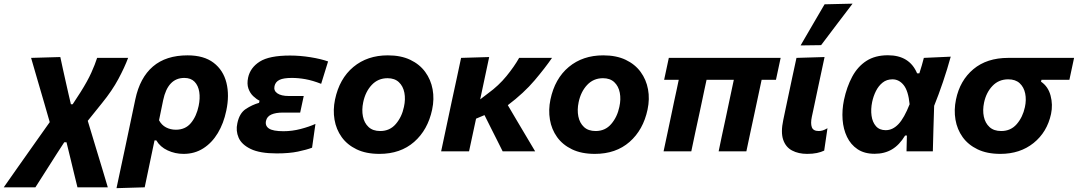

<svg xmlns="http://www.w3.org/2000/svg" viewBox="-101 -808 5754 1025"><path d="M-81 192Q-50.5 148 -5.2 84Q40 20 94 -56.5L164.5 -156L135 -258.5Q117.5 -318 99.8 -379Q82 -440 65 -499L221 -503.5Q227 -475 235.2 -437.8Q243.5 -400.5 251.5 -364.8Q259.5 -329 265 -305L277.5 -251.5H287L329 -316Q366.5 -375.5 386.5 -420Q406.5 -464.5 417.5 -499H583Q564.5 -449 531.2 -386.8Q498 -324.5 443.5 -257.5L367.5 -163L410.5 -20.5Q432.5 52 446.8 99.2Q461 146.5 474.5 192H312.5Q303 154.5 294 116.5Q285 78.5 275.5 39.5L254 -48.5H242L203 11.5Q165 71 137 115.2Q109 159.5 88 192Z M521 196.5Q532.5 143 543.5 90.5Q554.5 38 568 -24L621.5 -278Q646 -393.5 715.5 -453Q785 -512.5 900.5 -512.5Q987.5 -512.5 1039.2 -473Q1091 -433.5 1107.8 -366.2Q1124.5 -299 1107 -217Q1093 -149.5 1061.8 -97.5Q1030.5 -45.5 984.2 -16Q938 13.5 879 13.5Q834 13.5 794 -5Q754 -23.5 733.5 -58.5H724L715 -16Q703.5 40 693 89.2Q682.5 138.5 671.5 192ZM838 -115.5Q888.5 -115.5 918.2 -151.2Q948 -187 959.5 -242.5Q968 -283 962.8 -317Q957.5 -351 937.8 -371.5Q918 -392 883 -392Q795 -392 770 -273L748 -166Q761.5 -140.5 785.2 -128Q809 -115.5 838 -115.5Z M1376 11Q1286 11 1237.2 -12.8Q1188.5 -36.5 1172.8 -73.2Q1157 -110 1166 -149.5Q1177 -203.5 1211 -226Q1245 -248.5 1282 -259L1284.5 -270.5Q1268 -278.5 1251 -294.5Q1234 -310.5 1225.2 -335.2Q1216.5 -360 1223.5 -393.5Q1235 -447 1285.8 -479.2Q1336.5 -511.5 1447.5 -511.5Q1501 -511.5 1556.8 -502.5Q1612.5 -493.5 1650.5 -480L1613.5 -360.5Q1567.5 -378.5 1530 -385.2Q1492.5 -392 1457 -392Q1412 -392 1390.8 -381.5Q1369.5 -371 1364.5 -348.5Q1359 -324 1379.5 -309.8Q1400 -295.5 1440.5 -295.5H1520.5L1501.5 -207H1409Q1371 -207 1347.5 -196.5Q1324 -186 1319 -162.5Q1313.5 -136 1335 -121.8Q1356.5 -107.5 1412.5 -107.5Q1458.5 -107.5 1504.2 -119.5Q1550 -131.5 1583 -146.5L1565 -19.5Q1536 -8.5 1489.8 1.2Q1443.5 11 1376 11Z M1924.5 13.5Q1853 13.5 1802.8 -10.8Q1752.5 -35 1723 -76.2Q1693.5 -117.5 1684.8 -169.2Q1676 -221 1687.5 -276.5Q1711 -388.5 1785.5 -450.5Q1860 -512.5 1969.5 -512.5Q2039 -512.5 2089 -488.8Q2139 -465 2169 -424Q2199 -383 2208.5 -331.2Q2218 -279.5 2206 -223Q2183 -114.5 2110 -50.5Q2037 13.5 1924.5 13.5ZM1929 -108.5Q1980 -108.5 2012.2 -146.2Q2044.5 -184 2055.5 -237.5Q2064.5 -278 2057.8 -313Q2051 -348 2028.5 -369.2Q2006 -390.5 1968 -390.5Q1917 -390.5 1883.2 -354.2Q1849.5 -318 1838 -262Q1829.5 -221.5 1836.5 -186.5Q1843.5 -151.5 1866.5 -130Q1889.5 -108.5 1929 -108.5Z M2254 0Q2265 -53 2276 -103.5Q2287 -154 2300 -216.5L2310.5 -266Q2326 -338 2337.5 -390.8Q2349 -443.5 2360.5 -499L2510.5 -503.5Q2497 -438.5 2484.5 -381Q2472 -323.5 2462.5 -277.5L2505 -310Q2561.5 -351 2603.2 -402.2Q2645 -453.5 2670.5 -499H2846Q2810.5 -447 2753.2 -379.2Q2696 -311.5 2610 -246.5L2656.5 -167.5Q2679 -129.5 2705 -85.8Q2731 -42 2756 0H2582.5Q2567.5 -30 2553 -59Q2538.5 -88 2523 -118.5L2485.5 -193.5L2440.5 -174.5Q2430.5 -129.5 2421.8 -87.5Q2413 -45.5 2403 0Z M3074.5 13.5Q3003 13.5 2952.8 -10.8Q2902.5 -35 2873 -76.2Q2843.5 -117.5 2834.8 -169.2Q2826 -221 2837.5 -276.5Q2861 -388.5 2935.5 -450.5Q3010 -512.5 3119.5 -512.5Q3189 -512.5 3239 -488.8Q3289 -465 3319 -424Q3349 -383 3358.5 -331.2Q3368 -279.5 3356 -223Q3333 -114.5 3260 -50.5Q3187 13.5 3074.5 13.5ZM3079 -108.5Q3130 -108.5 3162.2 -146.2Q3194.5 -184 3205.5 -237.5Q3214.5 -278 3207.8 -313Q3201 -348 3178.5 -369.2Q3156 -390.5 3118 -390.5Q3067 -390.5 3033.2 -354.2Q2999.5 -318 2988 -262Q2979.5 -221.5 2986.5 -186.5Q2993.5 -151.5 3016.5 -130Q3039.5 -108.5 3079 -108.5Z M3441.5 0Q3452.5 -52 3463.5 -103.2Q3474.5 -154.5 3487.5 -217L3497.5 -265Q3505 -299.5 3511.2 -328.2Q3517.5 -357 3522.5 -382H3444.5L3469.5 -499H4066.5L4041.5 -382H3965L3926 -199Q3915.5 -151.5 3905 -101.5Q3894.5 -51.5 3883.5 0H3735.5Q3742.5 -34.5 3752.5 -81.8Q3762.5 -129 3773.5 -179Q3783.5 -226 3793.8 -275.2Q3804 -324.5 3816.5 -382H3671Q3665.5 -356 3659.5 -328.8Q3653.5 -301.5 3648 -274L3634 -208Q3622 -153.5 3611.2 -103Q3600.5 -52.5 3589.5 0Z M4208 13.5Q4161.5 13.5 4127.5 -4.5Q4093.5 -22.5 4080 -62.2Q4066.5 -102 4080.5 -167.5Q4087.5 -201.5 4092.5 -224.8Q4097.5 -248 4103 -274.5Q4117.5 -343.5 4128.5 -394.8Q4139.5 -446 4151 -499L4301 -503.5Q4282.5 -417.5 4267 -344.5Q4251.5 -271.5 4241 -221.5L4233 -184.5Q4225.5 -149 4233 -128.8Q4240.5 -108.5 4270 -108.5Q4281 -108.5 4291.5 -111.8Q4302 -115 4316.5 -123.5L4299 -4Q4282.5 4 4260 8.8Q4237.5 13.5 4208 13.5ZM4173 -565.5Q4205.5 -621 4237.2 -675.8Q4269 -730.5 4301 -785L4450.5 -788.5Q4407 -731.5 4365 -676.2Q4323 -621 4282.5 -567Z M4568 13Q4513.5 13 4477 -11.5Q4440.5 -36 4420.8 -77.2Q4401 -118.5 4397.2 -169.5Q4393.5 -220.5 4404.5 -274Q4419.5 -344.5 4448.5 -398.5Q4477.5 -452.5 4524.2 -482.8Q4571 -513 4639 -513Q4754.5 -513 4795 -416.5H4807Q4814.5 -439 4820.2 -459.2Q4826 -479.5 4831 -499L4974.5 -505.5Q4956.5 -439.5 4933 -370.2Q4909.5 -301 4886 -243Q4884 -182 4882.2 -121.2Q4880.5 -60.5 4879 0H4738.5Q4739 -21.5 4739.5 -42.8Q4740 -64 4740.5 -84.5H4731Q4700.5 -34 4660.8 -10.5Q4621 13 4568 13ZM4627.5 -113Q4664.5 -113 4695.2 -145.2Q4726 -177.5 4755 -251.5Q4748 -323 4723.2 -353.8Q4698.5 -384.5 4663.5 -384.5Q4632.5 -384.5 4610.8 -367Q4589 -349.5 4575.2 -322Q4561.5 -294.5 4555 -263.5Q4547 -224.5 4551.8 -190.2Q4556.5 -156 4575.2 -134.5Q4594 -113 4627.5 -113Z M5239.5 13.5Q5168 13.5 5117.8 -10.8Q5067.5 -35 5038 -76.2Q5008.5 -117.5 4999.8 -169.2Q4991 -221 5002.5 -276.5Q5023.5 -378.5 5095.5 -438.8Q5167.5 -499 5281.5 -499H5633L5608 -382H5459L5456.5 -372Q5494.5 -346.5 5507.5 -297.8Q5520.5 -249 5510 -199.5Q5489 -102.5 5416.8 -44.5Q5344.5 13.5 5239.5 13.5ZM5244 -108.5Q5295 -108.5 5327 -145.5Q5359 -182.5 5370.5 -236Q5379 -275 5372 -309Q5365 -343 5342.5 -363.8Q5320 -384.5 5281.5 -384.5Q5231 -384.5 5197.5 -349.5Q5164 -314.5 5152.5 -260.5Q5144 -220 5151.2 -185.5Q5158.5 -151 5181.5 -129.8Q5204.5 -108.5 5244 -108.5Z"/></svg>

Font: Commissioner
Style: Bold Italic
Weight: 700
Italic angle: -12°
Designer: Kostas Bartsokas
Foundry: Kostas Bartsokas
Version: Version 1.000; ttfautohint (v1.8.3)